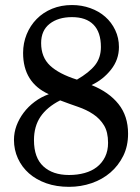

<svg xmlns="http://www.w3.org/2000/svg" viewBox="-20 -723 554 759"><path d="M264.6 -703.1Q302.7 -703.1 336.9 -690.9Q371.1 -678.7 396 -656.7Q420.9 -634.8 435.5 -604Q450.2 -573.2 450.2 -537.1Q450.2 -487.3 418.9 -447.8Q387.7 -408.2 341.8 -386.7Q410.2 -359.4 448.2 -312Q486.3 -264.6 486.3 -194.3Q486.3 -145.5 467.3 -106.9Q448.2 -68.4 416.5 -41Q384.8 -13.7 342.3 1Q299.8 15.6 252.9 15.6Q203.1 15.6 163.1 1.5Q123 -12.7 94.7 -37.6Q66.4 -62.5 50.8 -96.7Q35.2 -130.9 35.2 -169.9Q35.2 -199.2 45.4 -226.6Q55.7 -253.9 73.7 -277.8Q91.8 -301.8 117.2 -320.8Q142.6 -339.8 172.9 -350.6Q71.3 -396.5 71.3 -513.7Q71.3 -552.7 85.4 -587.4Q99.6 -622.1 125 -647.9Q150.4 -673.8 186 -688.5Q221.7 -703.1 264.6 -703.1ZM264.6 -655.3Q210 -655.3 176.3 -628.9Q142.6 -602.5 142.6 -552.7Q142.6 -497.1 177.7 -463.9Q212.9 -430.7 284.2 -408.2Q333 -436.5 356 -465.8Q378.9 -495.1 378.9 -537.1Q378.9 -595.7 349.6 -625.5Q320.3 -655.3 264.6 -655.3ZM217.8 -326.2Q166 -299.8 140.1 -261.7Q114.3 -223.6 114.3 -168.9Q114.3 -99.6 151.4 -65.4Q188.5 -31.2 252.9 -31.2Q286.1 -31.2 314.5 -39.1Q342.8 -46.9 363.3 -63Q383.8 -79.1 395.5 -103Q407.2 -127 407.2 -158.2Q407.2 -201.2 391.1 -227.5Q375 -253.9 348.6 -271.5Q322.3 -289.1 288.1 -300.8Q253.9 -312.5 217.8 -326.2Z"/></svg>

Font: Uchen
Style: Regular
Weight: 400
Designer: Christopher J. Fynn
Foundry: Christopher J. Fynn for DDC
Version: Version 1.000 preliminary